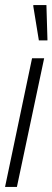

<svg xmlns="http://www.w3.org/2000/svg" viewBox="-22 -741 208 761"><path d="M-2 0 105 -510H153L45 0ZM132 -581 110 -716V-721H162L166 -586V-581Z"/></svg>

Font: Saira Ultra Condensed Light
Style: Italic
Weight: 300
Width: 1
Italic angle: -12°
Designer: Hector Gatti with collaboration of the Omnibus-Type team
Foundry: Omnibus-Type
Version: Version 1.001; ttfautohint (v1.8)